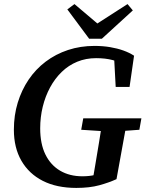

<svg xmlns="http://www.w3.org/2000/svg" viewBox="-20 -905 715 941"><path d="M48 -269Q48 -340 67 -402Q86 -464 120.5 -515Q155 -566 204 -603Q253 -640 313.5 -660Q374 -680 443 -680Q484 -680 519.5 -674Q555 -668 584.5 -657.5Q614 -647 637 -632L615 -479H547L539 -628L594 -583Q568 -601 532.5 -610.5Q497 -620 451 -620Q401 -620 358.5 -602.5Q316 -585 282.5 -552.5Q249 -520 225.5 -476.5Q202 -433 189.5 -382Q177 -331 177 -276Q177 -200 202.5 -148Q228 -96 274.5 -68.5Q321 -41 384 -41Q418 -41 445 -47.5Q472 -54 502 -64L434 -21L446 -91Q456 -149 465.5 -208Q475 -267 484 -325H605L551 -27Q514 -10 466.5 3Q419 16 354 16Q258 16 190 -18.5Q122 -53 85 -117Q48 -181 48 -269ZM378 -269 388 -325H673L663 -269L553 -261H502ZM345 -885 483 -768H423L605 -885L631 -854L479 -715H417L310 -859Z"/></svg>

Font: Source Serif 4 SemiBold
Style: Italic
Weight: 600
Italic angle: -12°
Designer: Frank Grießhammer
Foundry: Adobe Systems Incorporated
Version: Version 4.004;hotconv 1.0.116;makeotfexe 2.5.65601